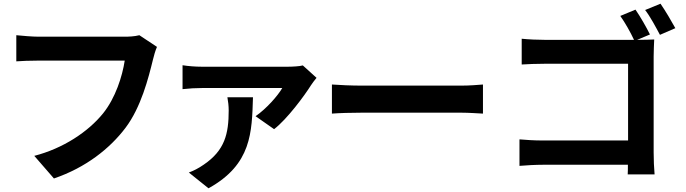

<svg xmlns="http://www.w3.org/2000/svg" viewBox="-20 -919 3702 1036"><path d="M68 -588C94 -590 142 -592 187 -592H653C640 -507 603 -390 536 -307C455 -207 320 -118 165 -78L271 44C444 -15 573 -118 657 -229C741 -340 781 -498 805 -596C810 -617 818 -646 827 -666L732 -729C705 -722 673 -721 653 -721H188C155 -721 98 -726 68 -729Z M965 -438C1002 -442 1036 -444 1069 -444H1503C1479 -402 1416 -331 1359 -292L1459 -222C1530 -277 1623 -403 1658 -459C1664 -469 1679 -488 1688 -499L1614 -566C1598 -561 1555 -559 1533 -559H1069C1036 -559 996 -562 965 -567ZM999 12 1105 97C1339 -32 1339 -207 1345 -394H1207C1211 -373 1214 -347 1214 -323C1214 -197 1193 -108 1080 -31C1050 -10 1025 2 999 12Z M1771 -306C1808 -309 1875 -311 1932 -311H2469C2511 -311 2562 -307 2586 -306V-463C2560 -461 2516 -457 2469 -457H1932C1880 -457 1807 -460 1771 -463Z M2783 -24C2815 -27 2872 -30 2911 -30H3368C3368 -11 3368 6 3367 22H3512C3509 -8 3507 -61 3507 -96V-614C3507 -643 3509 -683 3510 -706C3493 -705 3452 -704 3422 -704H3418L3487 -733C3469 -770 3434 -831 3409 -867L3327 -833C3352 -798 3382 -745 3401 -704H2919C2884 -704 2833 -706 2795 -710V-571C2823 -573 2877 -575 2919 -575H3369V-161H2907C2862 -161 2817 -164 2783 -167ZM3461 -865C3489 -829 3519 -772 3541 -731L3624 -767C3605 -802 3569 -863 3544 -899Z"/></svg>

Font: GenEiGothic-pro-Regular
Style: Bold
Weight: 700
Designer: Ryoko NISHIZUKA (kana & ideographs); Paul D. Hunt (Latin, Greek & Cyrillic); Wenlong ZHANG (bopomofo); Sandoll Communica
Foundry: Adobe Systems Incorporated; o_tamon
Version: Version 1.000.140830